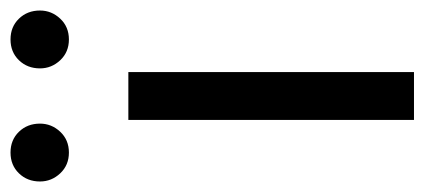

<svg xmlns="http://www.w3.org/2000/svg" viewBox="-266 -566 807 365"><g transform="rotate(-90 137.5 -383.5)"><path d="M92 0V-543H183V0ZM30 -656Q6 -656 -9.5 -672.5Q-25 -689 -25 -711Q-25 -735 -9.5 -751Q6 -767 30 -767Q54 -767 69.5 -751Q85 -735 85 -711Q85 -689 69.5 -672.5Q54 -656 30 -656ZM245 -656Q221 -656 205.5 -672.5Q190 -689 190 -711Q190 -735 205.5 -751Q221 -767 245 -767Q269 -767 284.5 -751Q300 -735 300 -711Q300 -689 284.5 -672.5Q269 -656 245 -656Z"/></g></svg>

Font: Noto Sans CJK KR Regular (TTF)
Style: Regular
Weight: 400
Designer: Ryoko NISHIZUKA 西塚涼子 (kana & ideographs); Paul D. Hunt (Latin, Greek & Cyrillic); Wenlong ZHANG 张文龙 (bopomofo); Sandoll 
Foundry: Adobe Systems Incorporated
Version: Version 1.004;PS 1.004;hotconv 1.0.82;makeotf.lib2.5.63406